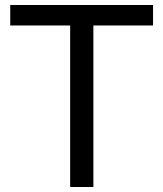

<svg xmlns="http://www.w3.org/2000/svg" viewBox="-20 -749 651 769"><path d="M354 -647V0H261V-647H21V-729H593V-647Z"/></svg>

Font: Ekushey Bangla
Style: Regular
Weight: 400
Designer: Al Mamun Sumon
Foundry: Al Mamun Sumon
Version: Version 1.0